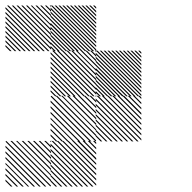

<svg xmlns="http://www.w3.org/2000/svg" viewBox="-21 -688 708 709"><path d="M334.2 -155.8 322.5 -167.5H328.3L334.2 -161.7ZM334.2 -136.7 303.3 -167.5H309.2L334.2 -142.5ZM334.2 -117.5 284.2 -167.5H290L334.2 -123.3ZM334.2 -97.5 264.2 -167.5H270.8L334.2 -104.2ZM334.2 -79.2 245.8 -167.5H251.7L334.2 -85ZM334.2 -60 226.7 -167.5H232.5L334.2 -65.8ZM334.2 -40.8 207.5 -167.5H213.3L334.2 -46.7ZM334.2 -21.7 188.3 -167.5H194.2L334.2 -27.5ZM334.2 -2.5 169.2 -167.5H175L334.2 -8.3ZM318.3 0.8 165.8 -151.7V-157.5L324.2 0.8ZM299.2 0.8 165.8 -132.5V-138.3L305 0.8ZM280 0.8 165.8 -113.3V-119.2L285.8 0.8ZM260.8 0.8 165.8 -94.2V-100L266.7 0.8ZM241.7 0.8 165.8 -75V-80.8L247.5 0.8ZM222.5 0.8 165.8 -55.8V-61.7L228.3 0.8ZM203.3 0.8 165.8 -36.7V-42.5L209.2 0.8ZM184.2 0.8 165.8 -17.5V-23.3L190 0.8ZM167.5 -163.3 163.3 -167.5H167.5ZM167.5 -142.5 142.5 -167.5H148.3L167.5 -148.3ZM167.5 -121.7 121.7 -167.5H127.5L167.5 -127.5ZM167.5 -100.8 100.8 -167.5H106.7L167.5 -106.7ZM167.5 -80 80 -167.5H85.8L167.5 -85.8ZM167.5 -59.2 59.2 -167.5H65L167.5 -65ZM167.5 -38.3 38.3 -167.5H43.3L167.5 -43.3ZM167.5 -17.5 17.5 -167.5H23.3L167.5 -23.3ZM165 0.8 -0.8 -165 2.5 -167.5 167.5 -2.5ZM144.2 0.8 -0.8 -144.2V-150L150 0.8ZM123.3 0.8 -0.8 -123.3V-129.2L129.2 0.8ZM102.5 0.8 -0.8 -102.5V-108.3L108.3 0.8ZM81.7 0.8 -0.8 -81.7V-86.7L86.7 0.8ZM60.8 0.8 -0.8 -60.8V-66.7L66.7 0.8ZM40 0.8 -0.8 -40V-45.8L45.8 0.8ZM19.2 0.8 -0.8 -19.2V-25L25 0.8ZM167.5 -167.5H169.2L167.5 -169.2ZM500.8 -322.5 489.2 -334.2H495L500.8 -328.3ZM500.8 -303.3 470 -334.2H475.8L500.8 -309.2ZM500.8 -284.2 450.8 -334.2H456.7L500.8 -290ZM500.8 -264.2 430.8 -334.2H437.5L500.8 -270.8ZM500.8 -245.8 412.5 -334.2H418.3L500.8 -251.7ZM500.8 -226.7 393.3 -334.2H399.2L500.8 -232.5ZM500.8 -207.5 374.2 -334.2H380L500.8 -213.3ZM500.8 -188.3 355 -334.2H360.8L500.8 -194.2ZM500.8 -169.2 335.8 -334.2H341.7L500.8 -175ZM485 -165.8 332.5 -318.3V-324.2L490.8 -165.8ZM465.8 -165.8 332.5 -299.2V-305L471.7 -165.8ZM446.7 -165.8 332.5 -280V-285.8L452.5 -165.8ZM427.5 -165.8 332.5 -260.8V-266.7L433.3 -165.8ZM408.3 -165.8 332.5 -241.7V-247.5L414.2 -165.8ZM389.2 -165.8 332.5 -222.5V-228.3L395 -165.8ZM370 -165.8 332.5 -203.3V-209.2L375.8 -165.8ZM350.8 -165.8 332.5 -184.2V-190L356.7 -165.8ZM334.2 -330 330 -334.2H334.2ZM334.2 -309.2 309.2 -334.2H315L334.2 -315ZM334.2 -288.3 288.3 -334.2H294.2L334.2 -294.2ZM334.2 -267.5 267.5 -334.2H273.3L334.2 -273.3ZM334.2 -246.7 246.7 -334.2H252.5L334.2 -252.5ZM334.2 -225.8 225.8 -334.2H231.7L334.2 -231.7ZM334.2 -205 205 -334.2H210L334.2 -210ZM334.2 -184.2 184.2 -334.2H190L334.2 -190ZM331.7 -165.8 165.8 -331.7 169.2 -334.2 334.2 -169.2ZM310.8 -165.8 165.8 -310.8V-316.7L316.7 -165.8ZM290 -165.8 165.8 -290V-295.8L295.8 -165.8ZM269.2 -165.8 165.8 -269.2V-275L275 -165.8ZM248.3 -165.8 165.8 -248.3V-253.3L253.3 -165.8ZM227.5 -165.8 165.8 -227.5V-233.3L233.3 -165.8ZM206.7 -165.8 165.8 -206.7V-212.5L212.5 -165.8ZM185.8 -165.8 165.8 -185.8V-191.7L191.7 -165.8ZM334.2 -334.2H335.8L334.2 -335.8ZM500.8 -489.2 489.2 -500.8H495L500.8 -495ZM500.8 -475 475 -500.8H480.8L500.8 -480.8ZM500.8 -460.8 460.8 -500.8H466.7L500.8 -466.7ZM500.8 -446.7 446.7 -500.8H452.5L500.8 -452.5ZM500.8 -432.5 432.5 -500.8H438.3L500.8 -438.3ZM500.8 -418.3 418.3 -500.8H424.2L500.8 -424.2ZM500.8 -404.2 404.2 -500.8H410L500.8 -410ZM500.8 -390 390 -500.8H395.8L500.8 -395.8ZM500.8 -375.8 375.8 -500.8H381.7L500.8 -381.7ZM500.8 -361.7 361.7 -500.8H367.5L500.8 -367.5ZM500.8 -347.5 347.5 -500.8H353.3L500.8 -353.3ZM500.8 -333.3 333.3 -500.8H339.2L500.8 -339.2ZM487.5 -332.5 332.5 -487.5V-493.3L493.3 -332.5ZM473.3 -332.5 332.5 -473.3V-479.2L479.2 -332.5ZM459.2 -332.5 332.5 -459.2V-465L465 -332.5ZM445 -332.5 332.5 -445V-450.8L450.8 -332.5ZM430 -332.5 332.5 -430V-436.7L436.7 -332.5ZM416.7 -332.5 332.5 -416.7V-422.5L422.5 -332.5ZM402.5 -332.5 332.5 -402.5V-408.3L408.3 -332.5ZM388.3 -332.5 332.5 -388.3V-394.2L394.2 -332.5ZM374.2 -332.5 332.5 -374.2V-380L380 -332.5ZM360 -332.5 332.5 -360V-365.8L365.8 -332.5ZM345.8 -332.5 332.5 -345.8V-351.7L351.7 -332.5ZM334.2 -495.8 329.2 -500.8H334.2ZM334.2 -478.3 311.7 -500.8H317.5L334.2 -484.2ZM334.2 -460.8 294.2 -500.8H300L334.2 -466.7ZM334.2 -443.3 276.7 -500.8H282.5L334.2 -449.2ZM334.2 -425.8 259.2 -500.8H264.2L334.2 -430.8ZM334.2 -408.3 241.7 -500.8H247.5L334.2 -414.2ZM334.2 -390.8 224.2 -500.8H230L334.2 -396.7ZM334.2 -373.3 206.7 -500.8H212.5L334.2 -379.2ZM334.2 -355.8 189.2 -500.8H195L334.2 -361.7ZM334.2 -338.3 171.7 -500.8H177.5L334.2 -344.2ZM322.5 -332.5 165.8 -489.2V-495L328.3 -332.5ZM305 -332.5 165.8 -471.7V-477.5L310.8 -332.5ZM287.5 -332.5 165.8 -454.2V-460L293.3 -332.5ZM270 -332.5 165.8 -436.7V-442.5L275.8 -332.5ZM252.5 -332.5 165.8 -419.2V-425L258.3 -332.5ZM235 -332.5 165.8 -401.7V-407.5L240.8 -332.5ZM217.5 -332.5 165.8 -384.2V-390L223.3 -332.5ZM200 -332.5 165.8 -366.7V-372.5L205.8 -332.5ZM182.5 -332.5 165.8 -349.2V-355L188.3 -332.5ZM334.2 -500.8H335L334.2 -501.7ZM334.2 -655.8 322.5 -667.5H328.3L334.2 -661.7ZM334.2 -641.7 308.3 -667.5H314.2L334.2 -647.5ZM334.2 -627.5 294.2 -667.5H300L334.2 -633.3ZM334.2 -613.3 280 -667.5H285.8L334.2 -619.2ZM334.2 -599.2 265.8 -667.5H271.7L334.2 -605ZM334.2 -585 251.7 -667.5H257.5L334.2 -590.8ZM334.2 -570.8 237.5 -667.5H243.3L334.2 -576.7ZM334.2 -556.7 223.3 -667.5H229.2L334.2 -562.5ZM334.2 -542.5 209.2 -667.5H215L334.2 -548.3ZM334.2 -528.3 195 -667.5H200.8L334.2 -534.2ZM334.2 -514.2 180.8 -667.5H186.7L334.2 -520ZM334.2 -500 166.7 -667.5H172.5L334.2 -505.8ZM320.8 -499.2 165.8 -654.2V-660L326.7 -499.2ZM306.7 -499.2 165.8 -640V-645.8L312.5 -499.2ZM292.5 -499.2 165.8 -625.8V-631.7L298.3 -499.2ZM278.3 -499.2 165.8 -611.7V-617.5L284.2 -499.2ZM263.3 -499.2 165.8 -596.7V-603.3L270 -499.2ZM250 -499.2 165.8 -583.3V-589.2L255.8 -499.2ZM235.8 -499.2 165.8 -569.2V-575L241.7 -499.2ZM221.7 -499.2 165.8 -555V-560.8L227.5 -499.2ZM207.5 -499.2 165.8 -540.8V-546.7L213.3 -499.2ZM193.3 -499.2 165.8 -526.7V-532.5L199.2 -499.2ZM179.2 -499.2 165.8 -512.5V-518.3L185 -499.2ZM167.5 -662.5 162.5 -667.5H167.5ZM167.5 -645 145 -667.5H150.8L167.5 -650.8ZM167.5 -627.5 127.5 -667.5H133.3L167.5 -633.3ZM167.5 -610 110 -667.5H115.8L167.5 -615.8ZM167.5 -592.5 92.5 -667.5H97.5L167.5 -597.5ZM167.5 -575 75 -667.5H80.8L167.5 -580.8ZM167.5 -557.5 57.5 -667.5H63.3L167.5 -563.3ZM167.5 -540 40 -667.5H45.8L167.5 -545.8ZM167.5 -522.5 22.5 -667.5H28.3L167.5 -528.3ZM167.5 -505 5 -667.5H10.8L167.5 -510.8ZM155.8 -499.2 -0.8 -655.8V-661.7L161.7 -499.2ZM138.3 -499.2 -0.8 -638.3V-644.2L144.2 -499.2ZM120.8 -499.2 -0.8 -620.8V-626.7L126.7 -499.2ZM103.3 -499.2 -0.8 -603.3V-609.2L109.2 -499.2ZM85.8 -499.2 -0.8 -585.8V-591.7L91.7 -499.2ZM68.3 -499.2 -0.8 -568.3V-574.2L74.2 -499.2ZM50.8 -499.2 -0.8 -550.8V-556.7L56.7 -499.2ZM33.3 -499.2 -0.8 -533.3V-539.2L39.2 -499.2ZM15.8 -499.2 -0.8 -515.8V-521.7L21.7 -499.2ZM167.5 -667.5H168.3L167.5 -668.3Z"/></svg>

Font: 0xA000-Pixelated-Mono
Style: Pixelated-Mono
Weight: 400
Version: Version 0.1